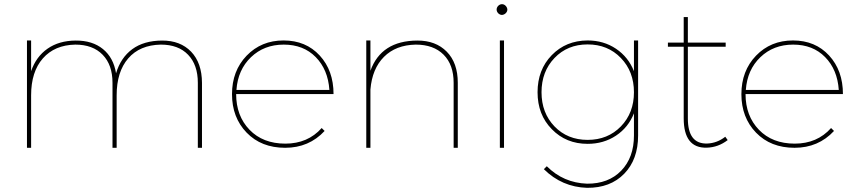

<svg xmlns="http://www.w3.org/2000/svg" viewBox="-20 -712 4129 925"><path d="M953.1 0H933.1V-313Q933.1 -399.4 886.2 -448.2Q839.4 -497.1 754.9 -497.1Q653.3 -495.1 597.7 -430.7Q542 -366.2 542 -252.9V0H522V-313Q522 -399.4 474.6 -448.2Q427.2 -497.1 342.8 -497.1Q243.2 -495.1 186.5 -430.7Q129.9 -366.2 129.9 -252.9V0H109.9V-517.1H129.9V-369.1Q153.8 -439 209 -477.5Q264.2 -516.1 344.7 -516.6Q425.3 -517.1 476.1 -475.6Q526.9 -434.1 539.1 -358.9Q561.5 -434.1 617.2 -475.1Q672.9 -516.1 760.7 -516.6Q848.6 -517.1 900.9 -462.9Q952.6 -408.7 953.1 -313Z M1119.1 -278.8H1566.9Q1560.1 -377 1501 -437Q1441.9 -497.1 1347.2 -497.1Q1252.4 -497.1 1189.2 -436.5Q1126 -376 1119.1 -278.8ZM1529.8 -95.2 1543.9 -81.1Q1468.8 0 1353.8 0Q1238.8 0 1168.2 -73Q1097.7 -146 1097.7 -258.3Q1097.7 -370.6 1168.2 -443.8Q1238.8 -517.1 1346.2 -517.1Q1453.6 -517.1 1520.3 -444.6Q1586.9 -372.1 1586.9 -258.8H1117.7Q1117.7 -153.8 1182.1 -86.9Q1246.6 -20 1354.7 -20Q1462.9 -20 1529.8 -95.2Z M2185.5 -313V0H2165.5V-313Q2165.5 -399.9 2117.2 -448.5Q2068.8 -497.1 1982.9 -497.1Q1886.7 -495.1 1829.8 -438Q1772.9 -380.9 1764.6 -280.8V0H1744.6V-517.1H1764.6V-371.1Q1816.4 -515.6 1990.2 -516.6Q2079.1 -517.1 2132.3 -463.1Q2185.5 -409.2 2185.5 -313Z M2408.2 0H2388.2V-517.1H2408.2ZM2416 -684.1Q2423.8 -675.8 2424.3 -666Q2424.3 -656.2 2416.5 -648.4Q2408.2 -640.6 2398.4 -640.1Q2388.7 -640.1 2380.4 -647.9Q2372.6 -656.2 2372.6 -666Q2372.6 -675.8 2380.4 -684.1Q2388.7 -691.9 2398.4 -691.9Q2408.2 -691.9 2416 -684.1Z M2651.4 -103Q2713.9 -38.1 2811 -38.1Q2908.2 -38.1 2971.2 -103Q3034.2 -168 3034.2 -267.6Q3034.2 -367.2 2971.2 -432.6Q2908.2 -498 2811 -498Q2713.9 -498 2651.4 -432.6Q2588.9 -367.2 2588.9 -267.6Q2588.9 -168 2651.4 -103ZM3054.2 -517.1V-59.1Q3054.2 56.2 2987.3 125Q2920.4 193.8 2808.1 192.9Q2687 189 2600.1 103L2614.3 88.9Q2694.3 168.9 2808.1 172.9Q2911.1 173.8 2972.7 110.4Q3034.2 46.9 3034.2 -59.1V-166Q3007.3 -98.1 2947.8 -58.6Q2888.2 -19 2811 -19Q2707 -19 2638.7 -89.4Q2569.8 -159.2 2569.8 -267.6Q2569.8 -376 2638.2 -446.3Q2706.5 -516.6 2811 -517.1Q2888.2 -517.1 2947.8 -477.1Q3007.3 -437 3034.2 -369.1V-517.1Z M3293.9 -142.1Q3293.5 -17.6 3387.2 -20.5Q3435.1 -22.5 3474.1 -53.2L3485.8 -37.1Q3439.9 -2 3384.8 -0.5Q3273.9 2.4 3273.9 -142.1V-486.8H3197.8V-506.8H3273.9V-629.9H3293.9V-506.8H3476.1V-486.8H3293.9Z M3573.2 -278.8H4021Q4014.2 -377 3955.1 -437Q3896 -497.1 3801.3 -497.1Q3706.5 -497.1 3643.3 -436.5Q3580.1 -376 3573.2 -278.8ZM3983.9 -95.2 3998 -81.1Q3922.9 0 3807.9 0Q3692.9 0 3622.3 -73Q3551.8 -146 3551.8 -258.3Q3551.8 -370.6 3622.3 -443.8Q3692.9 -517.1 3800.3 -517.1Q3907.7 -517.1 3974.4 -444.6Q4041 -372.1 4041 -258.8H3571.8Q3571.8 -153.8 3636.2 -86.9Q3700.7 -20 3808.8 -20Q3917 -20 3983.9 -95.2Z"/></svg>

Font: Montserrat-Hairline
Style: Regular
Weight: 250
Designer: Julieta Ulanovsky
Foundry: Julieta Ulanovsky
Version: Version 1.000;PS 002.000;hotconv 1.0.70;makeotf.lib2.5.58329